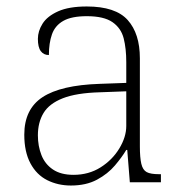

<svg xmlns="http://www.w3.org/2000/svg" viewBox="-20 -563 567 593"><path d="M199 10Q159 10 126 -6.5Q93 -23 74 -58.5Q55 -94 55 -147Q55 -226 111.5 -263Q168 -300 287 -304L370 -307V-371Q370 -413 362 -444.5Q354 -476 327.5 -494.5Q301 -513 248 -513Q201 -513 175.5 -498.5Q150 -484 140.5 -457Q131 -430 131 -393Q115 -393 106 -405Q97 -417 97 -443Q97 -467 111.5 -490Q126 -513 159.5 -528Q193 -543 248 -543Q337 -543 374.5 -501Q412 -459 412 -383V-111Q412 -76 416.5 -57Q421 -38 433 -31.5Q445 -25 471 -25H477V0H381L373 -100H370Q357 -78 335 -52Q313 -26 279.5 -8Q246 10 199 10ZM207 -23Q254 -23 290.5 -46Q327 -69 348.5 -104.5Q370 -140 370 -174V-281L289 -278Q216 -276 174 -259.5Q132 -243 114.5 -214Q97 -185 97 -145Q97 -112 108 -84Q119 -56 143.5 -39.5Q168 -23 207 -23Z"/></svg>

Font: Noto Serif Kannada ExtraLight
Style: Regular
Weight: 250
Version: Version 2.003